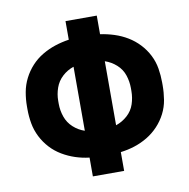

<svg xmlns="http://www.w3.org/2000/svg" viewBox="-82 -815 883 895"><g transform="rotate(-10 360.0 -367.5)"><path d="M286 0H434V-89Q468 -93 500.5 -103.5Q533 -114 562 -131.5Q591 -149 614.5 -174Q638 -199 653.5 -229.5Q669 -260 674.5 -293.5Q680 -327 680 -361V-375Q680 -408 674.5 -441.5Q669 -475 653.5 -505.5Q638 -536 614.5 -561Q591 -586 562 -603.5Q533 -621 500.5 -631.5Q468 -642 434 -647V-735H286V-647Q252 -642 220 -631.5Q188 -621 158.5 -603.5Q129 -586 106 -561Q83 -536 67.5 -505.5Q52 -475 46 -441.5Q40 -408 40 -375V-361Q40 -327 46 -293.5Q52 -260 67.5 -229.5Q83 -199 106 -174Q129 -149 158.5 -131.5Q188 -114 220 -103.5Q252 -93 286 -89ZM286 -216Q256 -226 232.5 -247.5Q209 -269 198.5 -299Q188 -329 188 -361V-375Q188 -406 198.5 -436Q209 -466 232.5 -487.5Q256 -509 286 -519ZM434 -216V-519Q464 -509 488 -487.5Q512 -466 522 -436Q532 -406 532 -375V-361Q532 -329 522 -299Q512 -269 488 -247.5Q464 -226 434 -216Z"/></g></svg>

Font: Iosevka Sparkle Heavy
Style: Regular
Weight: 900
Designer: Belleve Invis
Foundry: Belleve Invis
Version: Version 4.5.0; ttfautohint (v1.8.3)